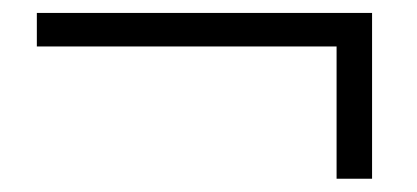

<svg xmlns="http://www.w3.org/2000/svg" viewBox="-20 -454 643 296"><path d="M36.8 -382.4V-434.1H553.6V-178.4H498.9V-401.7L518 -382.4Z"/></svg>

Font: Early Summer Mincho VF
Style: Regular
Weight: 250
Designer: GuiWonder
Version: Version 1.002